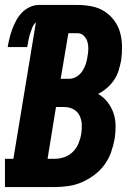

<svg xmlns="http://www.w3.org/2000/svg" viewBox="-31 -755 551 775"><path d="M-11 0V-114H23L114 -665Q104 -656 99 -643Q94 -630 90 -617Q86 -604 83.5 -591Q81 -578 79 -565H0Q3 -583 7.5 -601.5Q12 -620 18.5 -637.5Q25 -655 34.5 -672.5Q44 -690 57.5 -704Q71 -718 89 -726.5Q107 -735 126 -735H282Q311 -735 339 -729.5Q367 -724 390 -709.5Q413 -695 429.5 -673Q446 -651 453.5 -624.5Q461 -598 461.5 -569Q462 -540 458 -511Q454 -491 448 -471Q442 -451 430 -433Q418 -415 401.5 -400.5Q385 -386 365 -376Q387 -363 402.5 -343.5Q418 -324 426.5 -300Q435 -276 435.5 -249Q436 -222 432 -196Q427 -168 417.5 -141Q408 -114 391 -90.5Q374 -67 350 -49Q326 -31 299.5 -19.5Q273 -8 245 -4Q217 0 190 0ZM214 -437H248Q264 -437 278 -445.5Q292 -454 301 -467.5Q310 -481 315 -496Q320 -511 322 -526Q325 -541 325.5 -556.5Q326 -572 322 -586Q318 -600 307.5 -610.5Q297 -621 282 -621H245ZM190 -114Q210 -114 229.5 -121Q249 -128 263.5 -142.5Q278 -157 286 -176.5Q294 -196 297 -215Q300 -234 299 -253.5Q298 -273 289.5 -289.5Q281 -306 264.5 -314.5Q248 -323 228 -323H195L161 -114Z"/></svg>

Font: Iosevka Slab Heavy
Style: Italic
Weight: 900
Italic angle: -9°
Monospace: yes
Designer: Belleve Invis
Foundry: Belleve Invis
Version: Version 11.1.0; ttfautohint (v1.8.3)